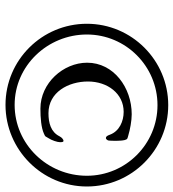

<svg xmlns="http://www.w3.org/2000/svg" viewBox="14 -684 646 715"><g transform="rotate(90 337.5 -327.0)"><path d="M371 -24C538 -24 675 -160 675 -327C675 -494 539 -630 372 -630C205 -630 69 -494 69 -327C69 -160 204 -24 371 -24ZM371 -58C225 -58 109 -181 109 -327C109 -472 227 -590 372 -590C517 -590 635 -472 635 -327C635 -180 518 -58 371 -58ZM385 -154C420 -154 456 -157 478 -167C492 -173 487 -172 495 -184C503 -196 510 -217 510 -227C510 -236 509 -240 505 -240C501 -240 493 -235 488 -225C472 -193 439 -184 402 -184C324 -184 284 -258 284 -331C284 -404 329 -464 397 -464C432 -464 469 -448 482 -413C485 -405 488 -398 494 -398C499 -397 504 -405 504 -409C505 -422 506 -452 502 -468C499 -479 496 -478 486 -481C463 -488 430 -494 406 -494C307 -494 214 -427 214 -328C214 -239 290 -154 385 -154Z"/></g></svg>

Font: EB Garamond
Style: Italic
Weight: 400
Italic angle: -17.2°
Designer: Georg Duffner and Octavio Pardo
Foundry: Georg Duffner
Version: Version 1.000;PS 001.000;hotconv 1.0.88;makeotf.lib2.5.64775